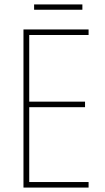

<svg xmlns="http://www.w3.org/2000/svg" viewBox="-20 -847 472 867"><path d="M352 -827H134V-803H352ZM380 0V-25H112V-363H364V-388H112V-689H380V-714H86V0Z"/></svg>

Font: Noto Sans Gurmukhi Condensed Thin
Style: Regular
Weight: 100
Width: 3
Designer: Jelle Bosma - Monotype Design Team
Foundry: Monotype Imaging Inc.
Version: Version 2.004